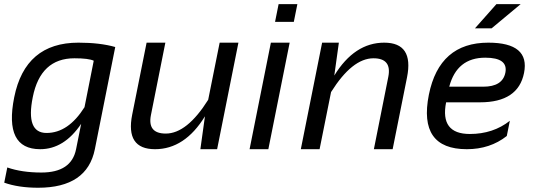

<svg xmlns="http://www.w3.org/2000/svg" viewBox="-39 -718 2582 924"><path d="M412.1 -425.8Q387.7 -437.5 319.3 -437.5Q155.8 -437.5 118.7 -250.5Q84 -78.1 185.1 -78.1Q289.6 -78.1 367.7 -202.1ZM417.5 0Q380.4 185.5 144.5 185.5Q49.8 185.5 -18.6 161.1L-3.9 87.9Q65.9 112.3 160.2 112.3Q304.7 112.3 327.1 0L351.6 -122.1Q269.5 0 154.3 0Q-20.5 0 29.3 -249.5Q82 -512.7 338.4 -512.7Q442.4 -512.7 515.6 -491.7Z M1108.4 -512.7 1005.9 0H925.3L947.3 -158.2Q850.1 0 707 0Q564 0 597.2 -166.5L666.5 -512.7H756.8L687.5 -165Q669.4 -75.2 758.8 -75.2Q860.8 -75.2 962.9 -237.8L1018.1 -512.7Z M1355 -512.7 1252.4 0H1162.1L1264.6 -512.7ZM1392.1 -698.2 1375 -612.8H1284.7L1301.8 -698.2Z M1408.7 0 1511.2 -512.7H1591.8L1569.8 -354.5Q1667 -512.7 1810.1 -512.7Q1953.1 -512.7 1919.9 -346.2L1850.6 0H1760.3L1829.6 -347.7Q1847.7 -437.5 1758.3 -437.5Q1656.2 -437.5 1554.2 -274.9L1499 0Z M2482.9 -366.7Q2454.6 -225.6 2271.5 -225.6H2107.9Q2077.6 -73.2 2222.2 -73.2Q2334 -73.2 2414.6 -136.7L2399.9 -63.5Q2319.3 0 2207.5 0Q1972.7 0 2024.9 -262.2Q2075.2 -512.7 2311 -512.7Q2512.2 -512.7 2482.9 -366.7ZM2123 -300.8H2286.6Q2379.4 -300.8 2393.1 -368.2Q2407.2 -440.4 2296.4 -440.4Q2159.7 -440.4 2123 -300.8ZM2350.1 -698.2H2466.8L2326.7 -581.5H2246.6Z"/></svg>

Font: Sansation
Style: Italic
Weight: 400
Designer: Bernd Montag
Version: Version 1.301